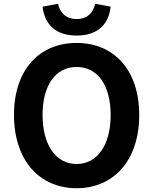

<svg xmlns="http://www.w3.org/2000/svg" viewBox="-20 -981 810 1015"><path d="M385 -793C495 -793 555 -851 565 -946L483 -961C473 -912 440 -880 385 -880C331 -880 297 -912 287 -961L205 -946C216 -851 275 -793 385 -793ZM385 14C581 14 716 -133 716 -373C716 -613 581 -754 385 -754C189 -754 54 -614 54 -373C54 -133 189 14 385 14ZM385 -114C275 -114 205 -215 205 -373C205 -532 275 -627 385 -627C495 -627 565 -532 565 -373C565 -215 495 -114 385 -114Z"/></svg>

Font: Noto Sans JP
Style: Bold
Weight: 700
Designer: Ryoko NISHIZUKA  (kana, bopomofo & ideographs); Paul D. Hunt (Latin, Greek & Cyrillic); Sandoll Communications , Soo-you
Foundry: Adobe
Version: Version 2.002;hotconv 1.0.116;makeotfexe 2.5.65601